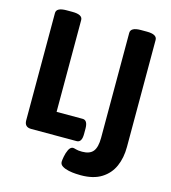

<svg xmlns="http://www.w3.org/2000/svg" viewBox="-127 -805 971 1089"><g transform="rotate(15 359.0 -261.0)"><path d="M163 -702Q223 -702 223 -670V-131H376Q406 -131 406 -81V-50Q406 0 376 0H109Q69 0 69 -40V-670Q69 -702 129 -702ZM600 -703Q660 -703 660 -670V-42Q660 22 638 72Q616 122 569 151.5Q522 181 448 181Q439 181 419 180Q399 179 377 174.5Q355 170 339.5 160.5Q324 151 324 135Q324 126 328 104Q332 82 341 63Q350 44 365 42Q372 42 384.5 46Q397 50 421 50Q466 50 485.5 25.5Q505 1 505 -54V-670Q505 -703 565 -703Z"/></g></svg>

Font: Asap VF Beta
Style: Regular
Weight: 400
Designer: Pablo Cosgaya
Foundry: Pablo Cosgaya
Version: Version 1.007